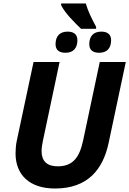

<svg xmlns="http://www.w3.org/2000/svg" viewBox="-20 -1069 740 1099"><path d="M444 -904H530V-916C505 -962 484 -1004 471 -1049H330V-1039C353 -993 403 -944 444 -904ZM355 -767C401 -767 423 -795 423 -839C423 -876 397 -888 367 -888C323 -888 298 -863 298 -816C298 -780 322 -767 355 -767ZM548 -767C594 -767 616 -795 616 -839C616 -876 590 -888 560 -888C516 -888 491 -863 491 -816C491 -780 515 -767 548 -767ZM295 10C483 10 570 -100 602 -252L700 -714H551L456 -266C435 -167 397 -117 310 -117C248 -117 218 -148 218 -204C218 -221 221 -242 226 -265L321 -714H172L76 -263C71 -240 69 -212 69 -191C69 -70 147 10 295 10Z"/></svg>

Font: Noto Sans
Style: Bold Italic
Weight: 700
Italic angle: -12°
Designer: Monotype Design Team
Foundry: Monotype Imaging Inc.
Version: Version 2.013